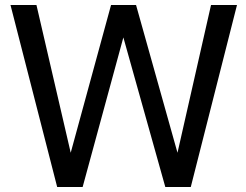

<svg xmlns="http://www.w3.org/2000/svg" viewBox="-20 -749 984 769"><path d="M744.1 0H642.1L474.1 -599.1L311 0H209L22 -729H126L263.2 -137.2L424.8 -729H524.9L690.9 -137.2L825.2 -729H929.2Z"/></svg>

Font: SolaimanLipiNormal
Style: Normal
Weight: 400
Designer: Solaiman Karim
Version: Version 1.6.1 ; ttfautohint (v1.5.65-e2d9)